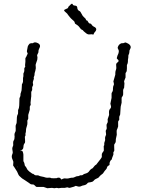

<svg xmlns="http://www.w3.org/2000/svg" viewBox="-20 -998 758 1026"><path d="M370.1 1 352.5 5.9Q347.2 5.9 339.8 2.9L326.2 5.9H308.1L293 7.8L283.2 5.9L270 7.8L257.8 5.9L232.9 7.8L212.9 1H185.1Q174.8 1 172.9 0Q170.9 -1 166 -6.8Q161.1 -12.7 154.3 -12.2Q147.9 -12.2 145.5 -13.2Q143.1 -14.2 140.6 -16.1Q137.7 -18.1 134.8 -20.5Q131.8 -23.4 112.8 -35.2Q93.8 -46.9 94.2 -47.9Q80.6 -58.6 77.6 -66.9Q74.2 -76.2 71.3 -81.1Q68.4 -85.9 60.5 -98.1Q53.2 -110.4 50.8 -111.8Q49.8 -115.2 50.8 -124Q51.8 -132.8 50.8 -135.7Q49.8 -138.7 46.9 -145.5Q41 -158.2 43.9 -168.9L47.9 -180.2Q48.8 -184.1 46.9 -193.4Q44.9 -202.6 45.9 -208L50.8 -222.2Q50.8 -225.1 50.3 -233.9Q49.8 -242.7 53.7 -248Q58.1 -253.4 58.1 -269Q55.7 -282.2 60.5 -290.5Q65.4 -298.8 64 -310.5Q63 -322.8 64 -328.1L68.8 -340.8Q69.8 -345.7 69.8 -359.4Q69.8 -373 71.8 -379.9L76.2 -390.1Q77.1 -393.1 76.7 -400.4Q76.2 -408.2 76.7 -410.2Q77.1 -412.1 79.1 -415.5Q84 -424.3 84 -473.1L88.9 -484.9Q89.8 -486.3 89.4 -490.2Q88.4 -496.1 92.3 -504.9Q96.2 -513.7 96.2 -528.8L97.2 -547.9Q98.1 -549.8 100.1 -552.7Q104 -559.1 103 -570.8Q102.1 -582 105 -590.8Q105 -597.7 105 -605Q109.9 -614.7 109.9 -620.1V-632.8L115.2 -643.1L113.8 -648.9Q116.7 -672.4 115.7 -679.2Q115.2 -686 116.2 -688L122.1 -698.2Q123 -699.2 123 -701.2L127.9 -710.9Q127.9 -713.9 125 -718.8Q122.1 -723.6 126 -736.8Q127.9 -752 131.3 -755.9Q134.8 -759.8 135.7 -761.7Q138.7 -766.6 147 -767.1H155.8Q165 -776.4 183.1 -767.1Q201.2 -757.3 189 -737.3Q185.1 -731.4 185.1 -717.8Q179.2 -706.1 178.2 -703.1L180.2 -690.9Q180.7 -678.7 174.8 -666Q168.9 -653.3 170.9 -644Q172.9 -634.8 168.9 -620.1L165 -606.9Q164.1 -605 164.6 -600.1Q165 -595.2 160.2 -585L161.1 -577.1Q161.1 -575.2 157.7 -566.9Q154.3 -558.6 155.8 -552.7Q156.7 -546.9 157.2 -543.9Q151.9 -533.2 151.9 -532.2V-517.1Q147 -507.3 147 -506.8V-482.9Q146 -480 146 -476.1L143.1 -448.2L144 -441.4V-438L139.2 -428.2V-412.1Q137.7 -407.7 130.9 -383.8V-363.8L126 -353Q126 -349.6 126.5 -341.8Q127 -334 123 -322.3Q119.1 -310.5 119.1 -305.2L118.2 -292L116.2 -286.1Q116.2 -280.3 116.2 -273.9L112.8 -267.1Q112.8 -265.1 113.8 -251.5Q114.7 -237.8 113.3 -235.4Q111.8 -232.9 110.4 -231Q105 -223.6 105 -211.9Q105 -199.7 92.8 -194.8Q89.4 -193.4 87.9 -189.9Q90.8 -192.9 96.2 -192.9Q103 -190.9 105 -171.9V-139.2Q105 -135.3 107.4 -132.3Q110.4 -127.9 111.3 -120.1Q112.3 -112.3 114.7 -109.9Q117.2 -107.9 118.2 -106.9L127 -90.8Q132.8 -83 152.8 -69.8L158.2 -68.8Q167 -60.1 174.8 -61Q183.6 -62 187.5 -59.6Q191.4 -56.6 203.1 -54.7Q214.8 -52.7 220.7 -50.3Q226.1 -47.9 234.9 -48.3Q243.7 -48.8 247.1 -48.8L254.9 -45.9Q264.6 -44.9 282.2 -45.9L290 -48.8Q300.8 -48.8 302.7 -45.4Q305.2 -42 306.2 -40.5Q307.1 -39.1 309.1 -39.1Q315.9 -43.5 324.2 -44.9L337.9 -43.9Q344.2 -43.9 352.5 -46.4Q360.8 -48.8 366.2 -48.3Q371.6 -47.9 378.4 -51.3Q389.6 -57.1 394.5 -56.6Q399.4 -56.2 404.3 -59.1Q409.2 -62 413.6 -61.5Q418 -61 419.9 -62Q421.9 -63 423.3 -64Q424.8 -64.9 426.3 -66.4Q427.7 -67.9 439.5 -71.3Q451.2 -74.7 457.5 -84.5Q463.9 -94.2 475.1 -99.1Q477.1 -101.1 481.9 -107.4Q486.8 -113.8 489.7 -115.7Q493.2 -117.2 494.1 -118.2L503.9 -130.9Q522 -153.3 523.4 -157.2Q524.9 -161.1 523.9 -168.5Q522.9 -175.8 527.8 -182.6Q533.2 -189.9 534.2 -191.4Q535.2 -193.4 534.7 -203.1Q534.2 -212.9 534.2 -215.8Q534.2 -218.8 537.1 -222.2Q537.1 -228 537.1 -233.9L542 -249.5Q542 -252 541.5 -257.8Q541 -265.1 543.9 -271Q546.9 -276.9 546.9 -279.8L544.9 -298.8L549.8 -309.1Q550.8 -313 549.8 -320.8Q548.8 -328.6 549.8 -333L555.2 -344.2Q556.2 -347.2 555.7 -352.5Q555.2 -357.9 555.2 -360.8L563 -383.8Q563 -386.7 562.5 -396.5Q562 -410.2 568.4 -416.5Q575.2 -423.3 572.8 -432.1Q569.8 -440.9 569.8 -443.8Q569.8 -446.8 576.2 -475.1V-498Q576.2 -501 579.1 -505.4Q584.5 -513.2 583.5 -523.9Q583 -534.7 588.9 -546.9Q588.9 -552.7 585.9 -563L596.2 -599.1V-607.9Q596.2 -614.7 597.2 -617.2L601.1 -629.9Q602.1 -633.8 601.1 -643.6Q600.1 -653.3 601.1 -656.2Q602.1 -660.2 607.9 -664.6Q613.8 -668.9 613.8 -671.9Q613.8 -674.8 611.8 -677.7Q609.9 -680.7 606.9 -682.6Q604 -685.1 604 -687.5Q604 -689.9 607.9 -701.2Q620.1 -724.1 611.3 -735.8Q608.9 -739.3 608.9 -744.1Q613.8 -762.2 629.9 -767.1Q633.8 -767.1 638.2 -767.1Q650.4 -772 651.9 -771Q681.6 -759.8 678.2 -742.2Q677.7 -739.3 674.8 -734.4Q670.4 -728 671.4 -721.2Q671.9 -714.4 666 -702.1Q666 -689 664.6 -684.1Q663.1 -679.2 663.6 -670.4Q664.1 -661.6 658.2 -649.9V-633.3Q658.2 -617.2 654.3 -612.3Q650.4 -607.9 650.9 -606V-584L643.1 -564L645 -551.8Q643.1 -529.8 643.1 -527.8Q636.7 -521.5 638.2 -505.9Q639.6 -490.7 634.8 -483.9Q629.9 -477.1 629.9 -475.1V-449.2L625 -428.2Q624 -421.4 623.5 -407.2Q623 -393.1 622.1 -386.2L617.2 -374V-357.9L611.8 -350.1Q610.8 -345.7 611.3 -335.9Q611.8 -326.2 611.3 -322.3Q610.8 -318.4 607.9 -312Q605 -306.6 604 -302.7Q603 -298.8 603.5 -290Q604 -281.2 604 -277.8L599.1 -254.9Q599.6 -238.8 595.7 -233.9Q591.8 -229 590.8 -226.6Q589.8 -224.1 590.3 -211.4Q590.8 -198.7 590.8 -194.3Q590.8 -189.9 585.9 -185.1V-171.9L578.1 -151.4V-147.9Q576.7 -145 573.7 -143.1Q570.8 -141.1 567.9 -134.3Q564.9 -127.9 565.4 -123Q565.9 -118.2 564.9 -116.2Q563 -114.3 558.1 -111.8Q553.2 -109.4 551.8 -103Q550.8 -96.2 544.9 -90.8Q539.1 -85 535.6 -79.1Q532.2 -73.2 530.3 -71.3Q528.3 -69.3 524.4 -66.4Q521 -64 519 -62.5Q517.1 -61 512.2 -55.7Q507.8 -49.8 504.9 -47.9Q502 -45.9 499 -44.9Q496.1 -43.9 493.7 -42.5Q491.2 -41 488.3 -39.6Q485.4 -38.1 480 -31.7Q474.1 -25.4 464.4 -24.4Q450.7 -23.4 447.8 -19.5Q445.3 -15.1 439.5 -11.7Q434.1 -8.8 428.2 -7.8Q420.4 -6.8 412.6 -2.9Q404.8 1 395 -2L384.8 -4.9Q373 1 370.1 1ZM75.2 -107.9V-104H76.2V-107.9ZM373 -887.2Q367.2 -892.1 365.7 -893.6Q364.3 -895 359.4 -899.4Q354.5 -903.8 352.5 -907.2Q351.1 -910.2 349.6 -911.1Q348.1 -912.1 344.2 -917.5Q340.8 -922.9 338.9 -925.3Q336.9 -927.7 327.6 -935.5Q318.4 -943.4 326.2 -946.8Q334 -950.2 341.8 -954.1Q344.7 -957 344.7 -959.5Q344.7 -961.9 346.7 -962.9Q348.1 -963.9 356.4 -972.7Q364.7 -981.4 367.7 -976.1Q370.1 -970.2 374 -969.2Q388.2 -967.8 390.6 -963.9Q393.1 -960 393.1 -955.6Q393.1 -951.2 396 -946.3Q398.9 -941.4 403.8 -939.5Q409.7 -937.5 415.5 -924.8Q421.4 -912.1 428.2 -906.7Q435.1 -900.9 436.5 -898.9Q438 -897 439 -894Q439.9 -891.1 440.9 -889.2Q446.8 -889.6 449.2 -883.8Q452.1 -877.9 457 -873Q465.8 -873 469.7 -866.2Q474.1 -858.9 481.4 -855.5Q505.9 -845.2 483.9 -823.2Q479 -814.5 479 -813L470.2 -814.9L457 -814Q447.8 -813.5 439 -821.3Q430.2 -829.1 428.2 -830.1Q426.3 -831.1 424.3 -834.5Q422.4 -837.9 417 -839.4Q412.1 -841.3 407.2 -849.1Q399.9 -859.4 393.1 -863.8Q386.2 -867.7 381.8 -871.1Q380.9 -873 379.9 -874.5Q378.9 -876 378.9 -878.9Q378.9 -881.8 373 -887.2Z"/></svg>

Font: AntiqueNobleLightItalic
Style: LightItalic
Weight: 400
Version: Version 001.000